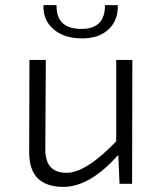

<svg xmlns="http://www.w3.org/2000/svg" viewBox="-20 -718 605 750"><path d="M440 -698Q442 -640 405 -604Q367 -568 300 -568Q230 -568 189 -604Q147 -640 150 -698H201Q199 -605 298 -605Q391 -605 390 -698ZM496 0H447L442 -113Q331 12 228 12Q94 12 94 -122L95 -484H159L157 -136Q156 -43 240 -43Q316 -43 434 -166V-484H497Z"/></svg>

Font: Taylor Sans Light
Style: Regular
Weight: 300
Italic angle: -8°
Designer: Natanael Gama
Version: Version 1.001 September 8, 2015